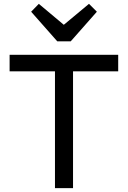

<svg xmlns="http://www.w3.org/2000/svg" viewBox="-20 -979 665 999"><path d="M443 -959 312 -850 182 -959 142 -918 278 -764H348L484 -918ZM266 0H360V-608H595V-694H30V-608H266Z"/></svg>

Font: Outfit
Style: Regular
Weight: 400
Designer: Rodrigo Fuenzalida
Foundry: fragTYPE
Version: Version 1.100;gftools[0.9.27]